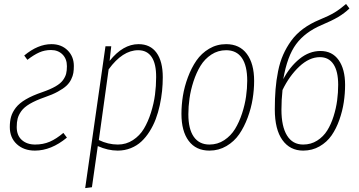

<svg xmlns="http://www.w3.org/2000/svg" viewBox="-20 -755 1823 975"><path d="M241.2 -530.8Q291.5 -530.8 323.2 -499.5Q355 -468.3 355 -419.9Q355 -399.9 352.5 -384.8Q350.1 -369.6 341.3 -351.6Q332.5 -333.5 316.9 -319.1Q301.3 -304.7 273.7 -289.6Q246.1 -274.4 207 -261.2Q161.1 -245.1 131.6 -227.8Q102.1 -210.4 88.1 -190.7Q74.2 -170.9 69.6 -152.8Q64.9 -134.8 64.9 -109.9Q64.9 -66.9 91.1 -43.9Q117.2 -21 158.2 -21Q199.2 -21 232.7 -35.4Q266.1 -49.8 301.8 -80.1L319.8 -56.2Q240.2 9.8 157.2 9.8Q101.1 9.8 65.4 -22.9Q29.8 -55.7 29.8 -109.9Q29.8 -139.6 36.4 -162.6Q43 -185.5 60.5 -208.3Q78.1 -231 111.3 -250.5Q144.5 -270 194.8 -287.1Q235.8 -301.3 261.7 -316.2Q287.6 -331.1 299.8 -348.1Q312 -365.2 315.9 -380.9Q319.8 -396.5 319.8 -418.9Q319.8 -456.1 297.4 -478.5Q274.9 -501 238.8 -501Q207 -501 179.4 -488.8Q151.9 -476.6 119.1 -451.2L103 -473.1Q172.4 -530.8 241.2 -530.8Z M412.6 200.2 515.6 -520H544.9L536.6 -445.8Q604.5 -530.8 683.6 -530.8Q743.2 -530.8 774.9 -487.1Q806.6 -443.4 806.6 -362.8Q806.6 -328.1 803 -292.7Q799.3 -257.3 791.3 -220.2Q783.2 -183.1 770.8 -150.1Q758.3 -117.2 739.7 -87.6Q721.2 -58.1 698.2 -36.6Q675.3 -15.1 644.3 -2.7Q613.3 9.8 577.6 9.8Q528.3 9.8 476.6 -13.2L446.8 195.8ZM578.6 -21Q620.6 -21 655 -43.5Q689.5 -65.9 710.7 -101.3Q731.9 -136.7 746.6 -183.1Q761.2 -229.5 767.1 -274.2Q772.9 -318.8 772.9 -362.8Q773.4 -430.7 750.2 -465.3Q727.1 -500 681.6 -500Q602.5 -500 531.7 -402.8L481.9 -43.9Q528.8 -21 578.6 -21Z M1043.5 9.8Q975.1 9.8 938.2 -39.6Q901.4 -88.9 901.4 -176.8Q901.4 -221.7 908.9 -268.6Q916.5 -315.4 934.3 -363Q952.1 -410.6 977.5 -447.5Q1002.9 -484.4 1042 -507.6Q1081.1 -530.8 1128.4 -530.8Q1196.8 -530.8 1233.6 -481.2Q1270.5 -431.6 1270.5 -344.2Q1270.5 -299.3 1262.9 -252.4Q1255.4 -205.6 1237.8 -158Q1220.2 -110.4 1194.8 -73.5Q1169.4 -36.6 1130.1 -13.4Q1090.8 9.8 1043.5 9.8ZM1043.5 -21Q1085 -21 1118.7 -43.2Q1152.3 -65.4 1173.6 -100.1Q1194.8 -134.8 1209.2 -179Q1223.6 -223.1 1229.5 -264.9Q1235.4 -306.6 1235.4 -345.2Q1235.4 -421.4 1208.3 -460.7Q1181.2 -500 1128.4 -500Q1086.9 -500 1053.2 -477.8Q1019.5 -455.6 998.3 -420.9Q977.1 -386.2 962.6 -341.8Q948.2 -297.4 942.4 -255.6Q936.5 -213.9 936.5 -174.8Q936.5 -99.6 964.1 -60.3Q991.7 -21 1043.5 -21Z M1607.4 -496.1Q1667 -496.1 1699.7 -450Q1732.4 -403.8 1732.4 -324.2Q1732.4 -280.3 1725.8 -236.1Q1719.2 -191.9 1703.4 -146.7Q1687.5 -101.6 1663.8 -67.4Q1640.1 -33.2 1602.8 -11.7Q1565.4 9.8 1519.5 9.8Q1452.6 9.8 1414.1 -43.9Q1375.5 -97.7 1375.5 -199.2Q1375.5 -255.4 1379.2 -301Q1382.8 -346.7 1392.1 -393.1Q1401.4 -439.5 1418 -477.1Q1434.6 -514.6 1459.2 -548.6Q1483.9 -582.5 1520 -609.1Q1556.2 -635.7 1602.5 -654.8Q1650.4 -674.3 1678.7 -691.4Q1707 -708.5 1737.3 -734.9L1754.4 -711.9Q1729 -687.5 1697.3 -668.7Q1665.5 -649.9 1613.3 -627.9Q1529.3 -592.3 1483.9 -531Q1438.5 -469.7 1418.5 -353Q1451.7 -416 1501 -456.1Q1550.3 -496.1 1607.4 -496.1ZM1519.5 -21Q1559.1 -21 1590.6 -41Q1622.1 -61 1641.6 -92.3Q1661.1 -123.5 1674.1 -164.8Q1687 -206.1 1692.1 -245.6Q1697.3 -285.2 1697.3 -324.2Q1697.3 -393.1 1673.3 -429Q1649.4 -464.8 1604.5 -464.8Q1550.8 -464.8 1500 -417.2Q1449.2 -369.6 1414.6 -297.9Q1409.2 -248 1409.2 -198.2Q1409.2 -112.8 1437.5 -66.9Q1465.8 -21 1519.5 -21Z"/></svg>

Font: Fira Sans Compressed UltraLight
Style: Italic
Weight: 200
Width: 3
Italic angle: -8°
Designer: Carrois Corporate & Edenspiekermann AG
Foundry: Carrois Corporate GbR & Edenspiekermann AG
Version: Version 4.203;PS 004.203;hotconv 1.0.88;makeotf.lib2.5.64775